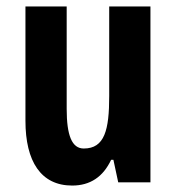

<svg xmlns="http://www.w3.org/2000/svg" viewBox="-20 -566 548 596"><path d="M447 -546H319V-268C319 -163 305 -105 240 -105C203 -105 187 -146 187 -228V-546H59V-191C59 -65 107 10 204 10C260 10 300 -17 325 -70H332L347 0H447Z"/></svg>

Font: Noto Sans Malayalam ExtraCondensed
Style: Bold
Weight: 700
Width: 2
Designer: Jelle Bosma - Monotype Design Team
Foundry: Monotype Imaging Inc.
Version: Version 2.104